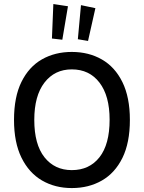

<svg xmlns="http://www.w3.org/2000/svg" viewBox="-20 -919 712 952"><path d="M49.5 0ZM336 -75.5Q423 -75.5 473.2 -139.2Q523.5 -203 523.5 -325.5Q523.5 -444 473.2 -509.5Q423 -575 336 -575Q251 -575 200.5 -509.5Q150 -444 150 -324.5Q150 -203 200.5 -139.2Q251 -75.5 336 -75.5ZM336 13.5Q253 13.5 188.2 -24.2Q123.5 -62 86.5 -137.2Q49.5 -212.5 49.5 -324.5Q49.5 -438.5 86.5 -513.2Q123.5 -588 188.2 -624.8Q253 -661.5 336 -661.5Q420 -661.5 485 -624.2Q550 -587 587 -511.8Q624 -436.5 624 -324.5Q624 -211 587 -136Q550 -61 485 -23.8Q420 13.5 336 13.5ZM289 -722 237.5 -728 244.5 -899 317 -888ZM416.5 -716 366 -724.5 381.5 -893.5 453 -878.5Z"/></svg>

Font: Betinya Sans Medium
Style: Regular
Weight: 500
Designer: Jonathan Pinhorn
Version: Version 2.001;December 9, 2019;FontCreator 12.0.0.2547 64-bi